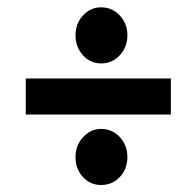

<svg xmlns="http://www.w3.org/2000/svg" viewBox="-20 -579 535 535"><path d="M190.4 -480.5Q190.4 -513.7 211.4 -536.1Q232.4 -558.6 261.7 -558.6Q293 -558.6 314 -535.6Q335 -512.7 335 -480.5Q335 -448.2 314 -425.3Q293 -402.3 261.7 -402.3Q231.4 -402.3 210.9 -425.3Q190.4 -448.2 190.4 -480.5ZM51.8 -360.4H456.1V-259.8H51.8ZM190.4 -141.6Q190.4 -173.8 211.4 -196.8Q232.4 -219.7 261.7 -219.7Q293 -219.7 314 -196.8Q335 -173.8 335 -141.6Q335 -108.4 314 -85.9Q293 -63.5 261.7 -63.5Q231.4 -63.5 210.9 -85.9Q190.4 -108.4 190.4 -141.6Z"/></svg>

Font: Puritan
Style: Bold
Weight: 700
Version: 2.1